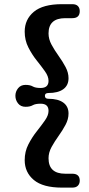

<svg xmlns="http://www.w3.org/2000/svg" viewBox="-20 -754 418 898"><path d="M190 -306Q190 -292 206.5 -292Q251.5 -292 276 -274.2Q300.5 -256.5 300.5 -223Q300.5 -196.5 286.5 -170.2Q272.5 -144 254 -118.2Q235.5 -92.5 221.2 -66.5Q207 -40.5 207 -14Q207 58.5 285 58.5H318Q353 58.5 353 91Q353 105 344.5 114.2Q336 123.5 318 123.5H270Q181 123.5 138.2 87.8Q95.5 52 95.5 -5Q95.5 -45 112.5 -78.2Q129.5 -111.5 151.5 -139.2Q173.5 -167 190.2 -190.8Q207 -214.5 207 -235.5Q207 -269 170 -269Q145.5 -269 133 -261.8Q120.5 -254.5 99.5 -254.5Q77 -254.5 64.5 -270.2Q52 -286 52 -306Q52 -325.5 64.5 -341.2Q77 -357 99.5 -357Q120.5 -357 133 -349.8Q145.5 -342.5 170 -342.5Q207 -342.5 207 -376Q207 -397 190.2 -420.5Q173.5 -444 151.5 -471.5Q129.5 -499 112.5 -532.5Q95.5 -566 95.5 -606Q95.5 -663 138.2 -698.8Q181 -734.5 270 -734.5H318Q336 -734.5 344.5 -725.5Q353 -716.5 353 -702Q353 -669 318 -669H285Q207 -669 207 -597.5Q207 -571 221.2 -544.8Q235.5 -518.5 254 -492.8Q272.5 -467 286.5 -440.8Q300.5 -414.5 300.5 -388.5Q300.5 -354.5 276 -336.8Q251.5 -319 206.5 -319Q190 -319 190 -306Z"/></svg>

Font: Fraunces 72pt S100 SemiBold
Style: Regular
Weight: 600
Version: Version 1.000; ttfautohint (v1.8.3)